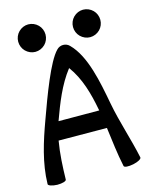

<svg xmlns="http://www.w3.org/2000/svg" viewBox="-152 -1150 1000 1269"><g transform="rotate(-15 348.0 -515.5)"><path d="M261 -960C261 -985 251 -1009 234 -1026C216 -1044 192 -1054 167 -1054C143 -1054 119 -1044 101 -1026C84 -1009 74 -985 74 -960C74 -935 84 -911 101 -894C119 -876 143 -866 167 -866C192 -866 216 -876 234 -894C251 -911 261 -935 261 -960ZM636 -960C636 -985 626 -1009 609 -1026C591 -1044 567 -1054 542 -1054C518 -1054 494 -1044 476 -1026C459 -1009 449 -985 449 -960C449 -935 459 -911 476 -894C494 -876 518 -866 542 -866C567 -866 591 -876 609 -894C626 -911 636 -935 636 -960ZM142 1C144 -86 148 -174 163 -260L493 -258C505 -167 515 -76 534 13C536 24 565 26 599 19C633 12 658 -2 656 -13C628 -146 583 -275 558 -408C529 -564 494 -749 399 -844C388 -856 372 -863 355 -863C338 -863 322 -856 311 -844C247 -780 168 -565 114 -415C65 -281 21 -144 18 -1C17 9 45 19 80 20C114 20 142 12 142 1ZM196 -385C237 -497 280 -610 354 -705C421 -614 451 -503 472 -392C473 -389 473 -386 474 -383L196 -384Z"/></g></svg>

Font: Nupuram
Style: Bold
Weight: 700
Designer: Santhosh Thottingal (santhosh.thottingal@gmail.com)
Foundry: SMC
Version: Version 1.000